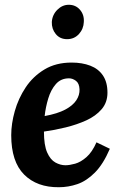

<svg xmlns="http://www.w3.org/2000/svg" viewBox="-20 -773 510 804"><path d="M280 -511Q324 -511 358 -498Q392 -485 411 -457Q430 -429 430 -385Q430 -344 405.5 -315.5Q381 -287 341.5 -269Q302 -251 255 -239.5Q208 -228 164 -222Q164 -165 177.5 -134.5Q191 -104 212 -92.5Q233 -81 254 -81Q271 -81 294.5 -87.5Q318 -94 342 -115Q366 -136 384 -177L440 -150Q412 -85 377 -50Q342 -15 304 -2Q266 11 227 11Q135 12 81 -42Q27 -96 27 -207Q27 -255 42 -308Q57 -361 87.5 -407Q118 -453 166 -482Q214 -511 280 -511ZM269 -445Q235 -445 214 -421Q193 -397 182 -360.5Q171 -324 167 -287Q221 -297 253 -314Q285 -331 299.5 -353Q314 -375 313 -399Q312 -424 298 -434.5Q284 -445 269 -445ZM268 -753Q297 -753 315 -732Q333 -711 331 -681Q330 -652 310.5 -630.5Q291 -609 261 -609Q231 -609 213.5 -630.5Q196 -652 197 -681Q199 -711 220 -732Q241 -753 268 -753Z"/></svg>

Font: Lora
Style: Italic
Weight: 400
Italic angle: -3°
Designer: Olga Karpushina, Alexei Vanyashin (Cyrillic)
Foundry: Cyreal
Version: Version 3.008